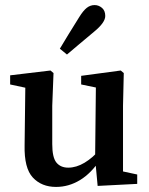

<svg xmlns="http://www.w3.org/2000/svg" viewBox="-20 -725 587 757"><path d="M201 12Q144 12 109.5 -25Q75 -62 77 -152L80 -397L104 -374L20 -392V-428L179 -447L191 -437L186 -308V-157Q186 -104 202.5 -84Q219 -64 249 -64Q281 -64 313.5 -83.5Q346 -103 374 -136L391 -97H376Q340 -42 295.5 -15Q251 12 201 12ZM365 8 355 -99 358 -380 300 -392V-426L456 -447L468 -437L465 -308V-49L521 -37V0ZM216 -533Q232 -560 249.5 -588.5Q267 -617 292 -657Q308 -683 322 -694Q336 -705 353 -705Q369 -705 382 -694Q395 -683 395 -662Q395 -636 351 -600Q317 -572 292.5 -551Q268 -530 244 -510Z"/></svg>

Font: Lisu Bosa
Style: Bold
Weight: 700
Designer: David Morse, Annie Olsen, Victor Gaultney, Frank Grießhammer (Latin)
Foundry: SIL International
Version: Version 2.000